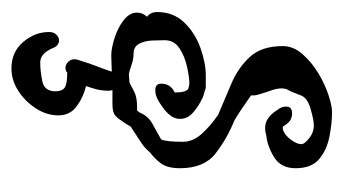

<svg xmlns="http://www.w3.org/2000/svg" viewBox="-154 -218 586 327"><g transform="rotate(90 138.5 -54.0)"><path d="M69 49Q57 49 39.5 43.5Q22 38 9 28Q-4 18 -4 5Q-4 -4 3 -12Q-5 -18 -5 -29Q-5 -57 13 -75.5Q31 -94 56.5 -103Q82 -112 103 -112H117Q120 -112 123 -112Q126 -112 130 -110Q139 -108 142 -106Q155 -100 166 -90.5Q177 -81 177 -68Q177 -54 161 -41.5Q145 -29 136 -27Q133 -26 128 -26Q117 -26 117 -36Q117 -51 130 -58L132 -59Q132 -78 126 -82Q120 -84 117 -84Q106 -84 88 -80Q70 -76 56.5 -67Q43 -58 43 -42Q43 -34 43.5 -21Q44 -8 49 1.5Q54 11 66 11Q75 11 83.5 14Q92 17 100 19L115 18Q121 15 130.5 10Q140 5 157 5H163Q164 3 166 1Q172 -14 186 -21.5Q200 -29 212 -36Q216 -45 216 -73Q216 -90 202.5 -105Q189 -120 170 -133Q144 -144 117 -155.5Q90 -167 71.5 -187Q53 -207 53 -243Q53 -261 66.5 -276.5Q80 -292 99 -303.5Q118 -315 136.5 -321Q155 -327 165 -327Q185 -327 207.5 -322.5Q230 -318 245.5 -305Q261 -292 261 -265Q261 -240 242.5 -228.5Q224 -217 205 -215Q202 -214 199 -213.5Q196 -213 193 -213Q183 -213 175.5 -218.5Q168 -224 163 -232L161 -235Q156 -241 156 -249Q156 -259 168 -259Q173 -259 178 -256.5Q183 -254 187 -248L189 -245Q189 -245 189 -244.5Q189 -244 190 -244L191 -243Q195 -243 197 -244Q205 -247 212.5 -257Q220 -267 220 -275Q220 -280 210 -288Q200 -296 188 -296Q179 -296 160 -290.5Q141 -285 137 -274Q134 -266 131.5 -260Q129 -254 126 -249Q126 -248 125.5 -246Q125 -244 125 -242Q125 -233 128.5 -223.5Q132 -214 136 -200Q137 -196 137 -193.5Q137 -191 137 -189Q147 -182 158 -174.5Q169 -167 179 -161Q211 -148 236 -128.5Q261 -109 261 -68Q261 -47 253 -36Q245 -25 234 -17Q228 -9 217.5 -2Q207 5 190 16Q187 21 185 24.5Q183 28 181 30Q177 37 171.5 42Q166 47 152 47H122Q119 48 116 48Q113 48 110 48H100Q93 48 85 48.5Q77 49 69 49ZM91 219Q63 219 46 199Q29 179 29 155Q29 147 33.5 142.5Q38 138 43 138Q53 138 57 150Q66 170 81 170Q95 170 112.5 166.5Q130 163 130 144Q130 133 124 128.5Q118 124 98 124Q95 127 90 127Q84 127 79 121.5Q74 116 76 107Q80 94 83.5 84Q87 74 91 64Q93 59 95 53Q97 47 98 41Q101 30 112 30Q118 30 123 33.5Q128 37 127 45Q129 49 129 54Q129 65 126.5 74.5Q124 84 121 92Q139 96 155 107.5Q171 119 171 139Q171 159 159 177.5Q147 196 129 207.5Q111 219 91 219Z"/></g></svg>

Font: RU Serius
Style: Regular
Weight: 400
Designer: Robert E. Leuschke
Foundry: Robert E. Leuschke
Version: Version 1.011; ttfautohint (v1.8.3)